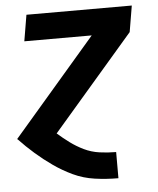

<svg xmlns="http://www.w3.org/2000/svg" viewBox="-53 -575 681 826"><g transform="rotate(-5 288.0 -162.5)"><path d="M424 205H425V92H424Q388 92 353 87Q318 82 287 67Q256 52 229 32Q202 12 177 -10L528 -417L547 -530H92L73 -417H364L5 0H7Q39 34 74.5 65Q110 96 148.5 123Q187 150 230.5 170.5Q274 191 323.5 198Q373 205 424 205Z"/></g></svg>

Font: Iosevka Sparkle Extrabold
Style: Italic
Weight: 800
Italic angle: -9°
Designer: Belleve Invis
Foundry: Belleve Invis
Version: Version 4.5.0; ttfautohint (v1.8.3)